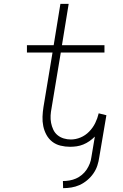

<svg xmlns="http://www.w3.org/2000/svg" viewBox="-20 -755 640 998"><path d="M308 223 307 186Q324 186 341.5 183Q359 180 375 173Q391 166 405.5 154Q420 142 430 127Q440 112 446.5 95.5Q453 79 455 62L473 -45Q460 -32 445 -21.5Q430 -11 413 -4Q396 3 378.5 5.5Q361 8 344 8Q319 8 294.5 2Q270 -4 251.5 -18.5Q233 -33 221.5 -54Q210 -75 205 -99Q200 -123 201 -148.5Q202 -174 206 -199L253 -482H120V-520H259L294 -735H337L302 -520H523V-482H296L248 -193Q244 -173 243 -154Q242 -135 245.5 -116.5Q249 -98 257 -81Q265 -64 279 -52.5Q293 -41 311 -35.5Q329 -30 348 -30Q374 -30 399 -40.5Q424 -51 443.5 -71Q463 -91 475 -115.5Q487 -140 493 -166L533 -156L496 62Q493 84 486 105.5Q479 127 465.5 146.5Q452 166 433.5 181.5Q415 197 394 206.5Q373 216 351 219.5Q329 223 308 223Z"/></svg>

Font: Iosevka Extralight Extended
Style: Italic
Weight: 200
Width: 7
Italic angle: -9°
Monospace: yes
Designer: Belleve Invis
Foundry: Belleve Invis
Version: Version 32.5.0; ttfautohint (v1.8.4)